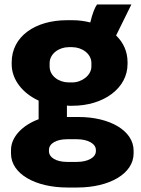

<svg xmlns="http://www.w3.org/2000/svg" viewBox="-20 -622 627 855"><path d="M32 -336C32 -266 82 -206 152 -174V-91C81 -65 29 -13 29 46V62C29 152 137 213 280 213H324C468 213 575 151 575 61V49C575 -40 469 -101 330 -101H292C288 -101 282 -101 278 -101V-152C282 -151 287 -151 291 -151H302C443 -151 548 -230 548 -337V-345C548 -393 529 -433 497 -464L565 -602H412C402 -588 392 -563 382 -522C358 -528 332 -532 304 -532H278C137 -532 32 -460 32 -344ZM201 -341C201 -383 243 -412 286 -412H301C345 -412 387 -383 387 -341V-326C387 -287 345 -255 302 -255H286C243 -255 201 -283 201 -326ZM198 46C198 17 231 -2 279 -2H322C372 -2 407 18 407 46V51C407 79 372 99 322 99H279C231 99 198 80 198 51Z"/></svg>

Font: Fixel Display ExtraBold
Style: Regular
Weight: 800
Designer: AlfaBravo + MacPaw
Foundry: Kyrylo Tkachov, Marchela Mozhyna, Serhii Makarenko, Maria Weinstein, Zakhar Kryvoshyya
Version: Version 1.211